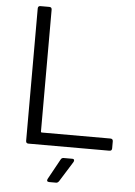

<svg xmlns="http://www.w3.org/2000/svg" viewBox="-59 -745 686 974"><g transform="rotate(5 284.0 -257.5)"><path d="M519 0H106.9Q94.2 0 94.2 -13.2V-687Q94.2 -700.2 106.9 -700.2H151.9Q165 -700.2 165 -687V-66.9Q165 -62 169.9 -62H519Q532.2 -62 532.2 -48.8V-13.2Q532.2 0 519 0ZM264.2 185.1H229Q220.7 185.1 218.5 180.4Q216.3 175.8 220.2 168.9L276.9 65.9Q281.2 57.1 292 57.1H335Q345.2 57.1 345.2 64.9Q345.2 68.4 342.8 73.2L278.8 175.8Q272.5 185.1 264.2 185.1Z"/></g></svg>

Font: Barlow
Style: Regular
Weight: 400
Designer: Jeremy Tribby
Foundry: Jeremy Tribby
Version: Version 1.101